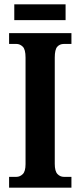

<svg xmlns="http://www.w3.org/2000/svg" viewBox="-20 -867 371 887"><path d="M22 0V-50H56Q72 -50 85 -62.5Q98 -75 98 -109V-601Q98 -639 85 -651.5Q72 -664 56 -664H22V-714H310V-664H275Q256 -664 244.5 -651Q233 -638 233 -601V-110Q233 -76 245.5 -63Q258 -50 275 -50H310V0ZM46 -774V-847H283V-774Z"/></svg>

Font: Noto Serif Ethiopic ExtraCondensed
Style: Bold
Weight: 700
Width: 2
Designer: Monotype Design Team
Foundry: Monotype Imaging Inc.
Version: Version 2.102; ttfautohint (v1.8.4.7-5d5b)